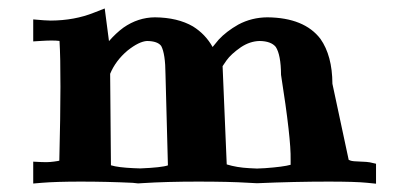

<svg xmlns="http://www.w3.org/2000/svg" viewBox="-20 -438 951 460"><path d="M866.1 -49.1C862.3 -49.9 854.5 -50.5 842.6 -50.9C830.7 -51.2 823.3 -52 820.2 -53.1C817.1 -54.2 815.5 -54.8 815.4 -55L776.4 -237.3C776.2 -282.2 766.6 -318.1 747.7 -344.9C721.9 -378.7 679.5 -395.9 620.6 -396.5C595.4 -396.3 572.2 -390.5 550.9 -379.1C531.9 -368.3 516.2 -356.3 503.9 -343C499.6 -338.1 494.7 -332.2 489.4 -325.4C477.9 -345.9 462.2 -362.3 442.3 -374.7C417.9 -388.9 387.6 -396.1 351.2 -396.5C324.1 -396.3 298.9 -388 275.7 -371.8C263.8 -363.1 252.3 -352.3 241.1 -339.5L230.9 -417.7L205.2 -407.7C174.1 -395.2 139.5 -388.9 101.6 -388.7C94 -388.7 80 -389.6 59.6 -391.5V-338.8L80.5 -340.1C98.2 -341.2 112.2 -341.2 122.6 -339.9C125.7 -288.6 125.6 -192.9 122.1 -53C120.6 -52.5 116.4 -51.9 109.5 -50.9C102.7 -50 96.6 -49.5 91.2 -49.5C85.9 -49.4 75.3 -49.8 59.6 -50.7V1.7L80.7 -0.1C103.5 -1.9 134.3 -2.9 173.1 -2.9C215.7 -2.9 257.2 -1.9 297.7 0L310.8 1.4C314.1 1.2 317.3 1 320.6 0.8C359.6 -1.7 404.2 -2.9 454.4 -2.9C504.2 -2.9 544.3 -2 574.8 -0.1L595.7 1C655.1 -1.6 712.3 -2.9 767.2 -2.9C809.7 -2.9 840.4 -2 859.3 -0.1L880.9 2.1V-45.7ZM243.9 -261.2C252.6 -282.2 266.5 -300.8 285.6 -316.9C303.9 -331.4 319.4 -339.1 332.3 -339.8C349.2 -339.6 360.5 -335.6 366.2 -327.9C372.9 -315.5 376.3 -292.8 376.5 -259.8L382.3 -41.8C372.2 -38.3 350.1 -35.9 316.1 -34.5L299.9 -35.1C275.4 -36.2 257.4 -38.4 245.8 -42ZM513.3 -279.5 522.7 -293.3C529.8 -303.3 541.3 -313.9 557.3 -325C571.5 -334.4 586.3 -339.4 601.7 -339.8C620.2 -339.6 633.2 -334.8 640.7 -325.6C648.9 -312.9 653.1 -290.7 653.3 -258.8C669.5 -156 677.1 -88.3 676.3 -55.7V-43.2C664.5 -39.9 644.1 -37.2 615.1 -35.1L595.7 -34.2L577.1 -35.1C557.3 -36.1 539.4 -39.1 523.2 -44.1Z"/></svg>

Font: Bentham
Style: Bold
Weight: 700
Version: Version 002.001